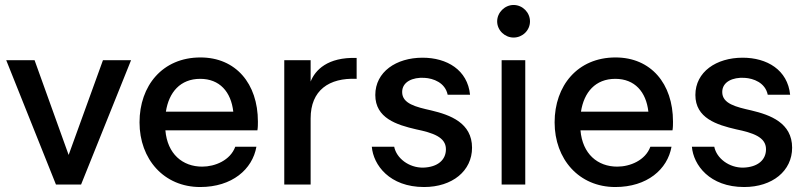

<svg xmlns="http://www.w3.org/2000/svg" viewBox="-20 -742 3240 772"><path d="M507 -500H394L256 -119L119 -500H5L205 0H306Z M1017 -253C1017 -406 928 -511 786 -511C633 -511 541 -397 541 -250C541 -102 639 10 785 10C913 10 995 -61 1011 -152H926C906 -97 844 -72 793 -72C714 -72 653 -123 645 -218H1015C1017 -230 1017 -242 1017 -253ZM785 -425C863 -425 909 -373 918 -293H647C659 -371 705 -425 785 -425Z M1414 -509C1297 -513 1247 -460 1229 -414V-500H1123V0H1229V-266C1229 -379 1303 -430 1414 -425Z M1685 10C1799 10 1878 -55 1878 -148C1878 -248 1790 -280 1714 -298C1652 -312 1597 -325 1597 -372C1597 -413 1639 -432 1687 -429C1722 -427 1770 -410 1780 -361H1870C1860 -461 1777 -510 1679 -510C1573 -510 1489 -453 1489 -360C1489 -267 1575 -240 1653 -222C1720 -208 1773 -191 1773 -142C1773 -99 1740 -70 1682 -68C1624 -67 1574 -106 1565 -152H1475C1481 -79 1546 10 1685 10Z M2045 -591C2081 -591 2111 -620 2111 -656C2111 -692 2081 -722 2045 -722C2010 -722 1979 -692 1979 -656C1979 -620 2010 -591 2045 -591ZM1997 -500V0H2092V-500Z M2686 -253C2686 -406 2597 -511 2455 -511C2302 -511 2210 -397 2210 -250C2210 -102 2308 10 2454 10C2582 10 2664 -61 2680 -152H2595C2575 -97 2513 -72 2462 -72C2383 -72 2322 -123 2314 -218H2684C2686 -230 2686 -242 2686 -253ZM2454 -425C2532 -425 2578 -373 2587 -293H2316C2328 -371 2374 -425 2454 -425Z M2972 10C3086 10 3165 -55 3165 -148C3165 -248 3077 -280 3001 -298C2939 -312 2884 -325 2884 -372C2884 -413 2926 -432 2974 -429C3009 -427 3057 -410 3067 -361H3157C3147 -461 3064 -510 2966 -510C2860 -510 2776 -453 2776 -360C2776 -267 2862 -240 2940 -222C3007 -208 3060 -191 3060 -142C3060 -99 3027 -70 2969 -68C2911 -67 2861 -106 2852 -152H2762C2768 -79 2833 10 2972 10Z"/></svg>

Font: Oakes Medium
Style: Regular
Weight: 500
Designer: Samuel Oakes
Foundry: Samuel Oakes
Version: Version 1.003;PS 001.003;hotconv 1.0.88;makeotf.lib2.5.64775